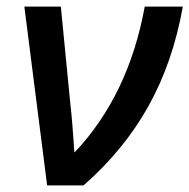

<svg xmlns="http://www.w3.org/2000/svg" viewBox="-20 -561 573 581"><path d="M53.7 -541H164.1L192.4 -251.5Q199.2 -191.4 205.1 -100.1L207 -101.1Q369.1 -273.4 418 -541H533.2Q503.4 -373 429.4 -240.2Q355.5 -107.4 232.9 0H122.6Z"/></svg>

Font: Viking Open Sans Light
Style: Bold Italic
Weight: 600
Italic angle: -12°
Foundry: Ascender Corporation
Version: Version 2.000